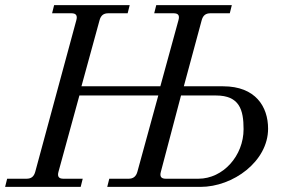

<svg xmlns="http://www.w3.org/2000/svg" viewBox="-30 -732 1114 752"><path d="M600 -59 679 -358H816C908 -358 924 -302 924 -226C924 -122 844 -32 747 -32H619C601 -32 595 -41 600 -59ZM-10 0H286L294 -32H218C200 -32 194 -41 199 -59L281 -358H590L508 -59C503 -41 492 -32 474 -32H398L390 0H755C883 0 1020 -100 1020 -228C1020 -314 971 -394 844 -394H690L760 -653C765 -671 775 -680 794 -680H870L878 -712H582L574 -680H650C669 -680 674 -671 669 -653L598 -394H289L360 -653C365 -671 375 -680 394 -680H470L478 -712H182L174 -680H250C268 -680 274 -671 269 -653L108 -59C103 -41 93 -32 74 -32H-2Z"/></svg>

Font: Old Standard
Style: Italic
Weight: 400
Italic angle: -15.2°
Designer: Alexey Kryukov <alexios@thessalonica.org.ru>
Version: Version 2.0